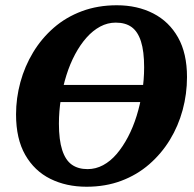

<svg xmlns="http://www.w3.org/2000/svg" viewBox="-20 -692 739 730"><path d="M545 -304H184L190 -369H550ZM309 18Q232 18 171.5 -12Q111 -42 76 -103Q41 -164 41 -257Q41 -319 57.5 -379.5Q74 -440 106 -493Q138 -546 184.5 -586.5Q231 -627 291.5 -649.5Q352 -672 424 -672Q502 -672 562.5 -641Q623 -610 657 -549.5Q691 -489 691 -399Q691 -335 674.5 -274Q658 -213 626 -160.5Q594 -108 547.5 -67.5Q501 -27 441 -4.5Q381 18 309 18ZM313 -49Q344 -49 372 -64Q400 -79 423.5 -106.5Q447 -134 466.5 -171Q486 -208 499.5 -251.5Q513 -295 520.5 -342Q528 -389 528 -436Q528 -497 516 -534.5Q504 -572 480.5 -589Q457 -606 420 -606Q389 -606 361 -591Q333 -576 309 -549Q285 -522 265.5 -485.5Q246 -449 232.5 -406Q219 -363 211.5 -316Q204 -269 204 -222Q204 -160 216.5 -121.5Q229 -83 253 -66Q277 -49 313 -49Z"/></svg>

Font: Source Serif 4 ExtraBold
Style: Italic
Weight: 800
Italic angle: -12°
Designer: Frank Grießhammer
Foundry: Adobe Systems Incorporated
Version: Version 4.004;hotconv 1.0.116;makeotfexe 2.5.65601